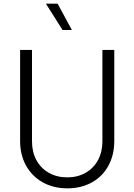

<svg xmlns="http://www.w3.org/2000/svg" viewBox="-20 -1018 735 1050"><path d="M90 -247V-745H155V-245Q155 -187 179 -142.5Q203 -98 247 -73Q291 -48 348 -48Q404 -48 448 -73Q492 -98 516 -142.5Q540 -187 540 -245V-745H605V-247Q605 -171 573 -112Q541 -53 482.5 -20.5Q424 12 348 12Q272 12 213.5 -21Q155 -54 122.5 -112.5Q90 -171 90 -247ZM231 -998H295L373 -854H322Z"/></svg>

Font: Eudoxus Sans Light
Style: Regular
Weight: 300
Designer: Stijn de Vries
Foundry: tokotype
Version: Version 2.005